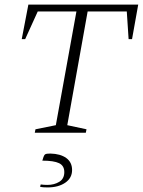

<svg xmlns="http://www.w3.org/2000/svg" viewBox="-20 -580 624 839"><path d="M132 0 135 -15 224 -33 314 -530H145L90 -409H75L104 -560H584L557 -409H542L534 -530H363L274 -33L358 -15L355 0ZM188 239Q181 239 171.5 238.5Q162 238 155 236L158 226Q165 227 172 227.5Q179 228 187 228Q217 228 239 214.5Q261 201 261 172Q261 144 238 133Q215 122 165 122L170 106Q173 97 178 94Q183 91 200 91Q244 92 269.5 110.5Q295 129 295 163Q295 198 265 218.5Q235 239 188 239Z"/></svg>

Font: Spectral SC ExtraLight
Style: Italic
Weight: 275
Italic angle: -10°
Designer: Jean-Baptiste Levee
Foundry: Production Type
Version: Version 2.001